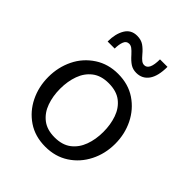

<svg xmlns="http://www.w3.org/2000/svg" viewBox="-196 -810 938 938"><g transform="rotate(45 273.0 -340.5)"><path d="M42 0ZM42 0ZM272.5 9.8Q201.7 9.8 149.9 -25.1Q98.1 -60.1 70.1 -117.2Q42 -174.3 42 -242.2Q42 -309.6 70.1 -367.2Q98.1 -424.8 152.8 -460.4Q205.1 -494.1 272.5 -494.1Q343.8 -494.1 395.8 -459Q447.8 -423.8 476.1 -366.5Q504.4 -309.1 504.4 -242.2Q504.4 -173.3 475.3 -116Q446.3 -58.6 394 -24.4Q341.8 9.8 272.5 9.8ZM272.5 -54.7Q325.2 -54.7 358.2 -80.1Q391.1 -105.5 406.7 -147.9Q422.4 -190.4 422.4 -242.2Q422.4 -292.5 407.5 -335.2Q392.6 -377.9 359.6 -403.6Q326.7 -429.2 272.5 -429.2Q220.2 -429.2 187.3 -403.8Q154.3 -378.4 138.9 -335.9Q123.5 -293.5 123.5 -242.2Q123.5 -191.4 138.7 -148.7Q153.8 -106 186.8 -80.3Q219.7 -54.7 272.5 -54.7ZM331.5 -559.6Q308.1 -559.6 290.3 -571Q272.5 -582.5 252.4 -605.5Q237.8 -621.6 227.8 -628.9Q217.8 -636.2 207 -636.2Q188.5 -636.2 180.9 -617.2Q173.3 -598.1 173.3 -569.3H124.5Q124.5 -622.6 145 -657Q165.5 -691.4 207 -691.4Q234.4 -691.4 252.9 -678.7Q271.5 -666 289.6 -644Q302.7 -628.4 312.3 -621.1Q321.8 -613.8 332.5 -613.8Q367.2 -613.8 367.2 -688.5H418.9Q418.9 -624.5 395.8 -592Q372.6 -559.6 331.5 -559.6Z"/></g></svg>

Font: Acari Sans
Style: Regular
Weight: 400
Designer: Alfredo Marco Pradil and Stefan Peev
Foundry: Hanken Design Co.
Version: Version 1.045;February 4, 2021;FontCreator 13.0.0.2655 64-bi